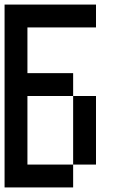

<svg xmlns="http://www.w3.org/2000/svg" viewBox="-20 -920 540 840"><path d="M0 -100V-900H400V-800H100V-600H300V-500H100V-200H300V-100ZM300 -200V-500H400V-200Z"/></svg>

Font: GalmuriMono9 Regular
Style: Regular
Weight: 400
Designer: Lee Minseo (quiple)
Version: Version 2.399;hotconv 1.1.1;makeotfexe 2.6.0 DEVELOPMENT